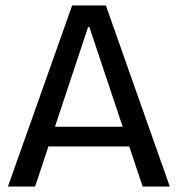

<svg xmlns="http://www.w3.org/2000/svg" viewBox="-20 -680 648 700"><path d="M9 0 243 -660H366L599 0H500L306 -581H301L108 0ZM117 -146V-218H501V-146Z"/></svg>

Font: Bricolage Grotesque 96pt ExtraBold 96pt
Style: Regular
Weight: 400
Version: Version 1.001;gftools[0.9.33.dev8+g029e19f]